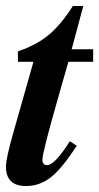

<svg xmlns="http://www.w3.org/2000/svg" viewBox="-31 -614 332 643"><path d="M281 -407H198L164 -288Q111 -103 111 -79Q111 -61 127 -61Q152 -61 203 -141L226 -126Q177 -50 139.5 -20.5Q102 9 56 9Q-11 9 -11 -56Q-11 -84 14 -171L81 -407H29V-442Q91 -463 132 -497Q173 -531 213 -594H248L209 -449H281Z"/></svg>

Font: STIX
Style: Bold Italic
Weight: 700
Italic angle: -16.33°
Designer: MicroPress Inc., with final additions and corrections provided by Coen Hoffman, Elsevier (retired)
Version: Version 1.1.1